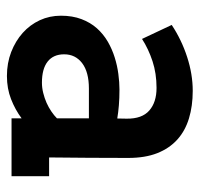

<svg xmlns="http://www.w3.org/2000/svg" viewBox="-31 -526 571 549"><g transform="rotate(90 254.5 -251.5)"><path d="M318.4 1V-27.8Q293.5 -9.3 263.4 2.4Q233.4 14.2 197.3 14.2Q160.2 14.2 128.7 2Q97.2 -10.3 74 -31Q50.8 -51.8 37.8 -79.8Q24.9 -107.9 24.9 -140.1Q24.9 -173.3 34.7 -199Q44.4 -224.6 61 -243.2Q77.6 -261.7 99.1 -274.2Q120.6 -286.6 144 -293.9Q167.5 -301.3 191.4 -304.4Q215.3 -307.6 235.8 -307.6Q260.7 -307.6 281.2 -305.9Q301.8 -304.2 318.8 -301.3L319.3 -328.1Q319.8 -372.1 296.1 -392.8Q272.5 -413.6 231.4 -413.6Q189.9 -413.6 155 -402.1Q120.1 -390.6 91.3 -372.1L51.3 -457Q94.2 -485.4 143.3 -501.2Q192.4 -517.1 239.7 -517.1Q283.2 -517.1 318.6 -506.3Q354 -495.6 379.2 -472.9Q404.3 -450.2 418 -415.5Q431.6 -380.9 431.6 -332.5Q431.6 -275.9 431.2 -219.5Q430.7 -163.1 430.2 -106.4H483.9V1ZM233.4 -220.2Q186 -220.2 160.6 -200.9Q135.3 -181.6 135.3 -149.4Q135.3 -118.7 156 -102.3Q176.8 -85.9 216.3 -85.9Q231 -85.9 245.8 -89.6Q260.7 -93.3 273.9 -99.1Q287.1 -105 298.6 -112.8Q310.1 -120.6 318.4 -128.9V-220.2Z"/></g></svg>

Font: Twentytwelve Slab
Style: TwentytwelveSlab
Weight: 700
Designer: Domenico Catapano
Version: Version 1.00 2012